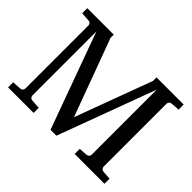

<svg xmlns="http://www.w3.org/2000/svg" viewBox="-137 -911 1150 1150"><g transform="rotate(45 438.0 -335.5)"><path d="M845.2 0H592.8V-43L646 -46.9Q656.7 -47.9 662.4 -54.7Q668 -61.5 668 -68.8V-620.1L438 0H388.2L166 -610.8V-68.8Q166 -61.5 171.6 -54.7Q177.2 -47.9 188 -46.9L245.1 -43V0H28.8V-43L85.9 -46.9Q96.7 -47.9 101.8 -54.7Q106.9 -61.5 106.9 -68.8V-602.1Q106.9 -609.4 101.8 -616.5Q96.7 -623.5 85.9 -624L28.8 -627.9V-670.9H252.9V-644L434.1 -152.8L615.2 -641.1V-670.9H845.2V-627.9L791 -624Q780.3 -623.5 774.7 -616.5Q769 -609.4 769 -602.1V-68.8Q769 -61.5 774.7 -54.7Q780.3 -47.9 791 -46.9L845.2 -43Z"/></g></svg>

Font: Abyssinica SIL
Style: Regular
Weight: 400
Designer: Victor Gaultney and Lorna Evans
Foundry: SIL International
Version: Version 2.100